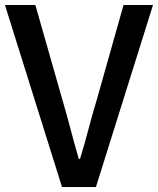

<svg xmlns="http://www.w3.org/2000/svg" viewBox="-22 -757 639 777"><path d="M229 0 -2 -736.8H121.1L230 -355Q248.5 -292 263.4 -234.9Q278.3 -177.7 296.9 -113.8H301.8Q321.3 -177.7 336.2 -234.9Q351.1 -292 370.1 -355L478 -736.8H597.2L366.2 0Z"/></svg>

Font: Source Han Sans CN Medium
Style: Regular
Weight: 500
Designer: Ryoko NISHIZUKA  (kana, bopomofo & ideographs); Paul D. Hunt (Latin, Greek & Cyrillic); Sandoll Communications , Soo-you
Foundry: Adobe
Version: Version 2.004;hotconv 1.0.118;makeotfexe 2.5.65603